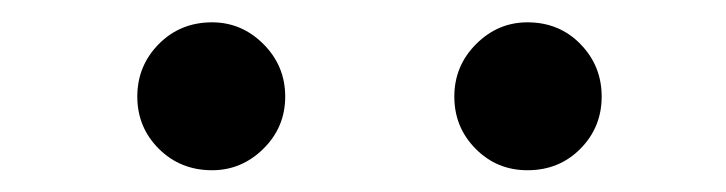

<svg xmlns="http://www.w3.org/2000/svg" viewBox="-20 -730 650 172"><path d="M170 -577.5Q196.5 -577.5 216 -596.8Q235.5 -616 235.5 -643.5Q235.5 -671 216 -690.5Q196.5 -710 170 -710Q141.5 -710 122.2 -690.5Q103 -671 103 -643.5Q103 -616 122.2 -596.8Q141.5 -577.5 170 -577.5ZM452.5 -577.5Q481 -577.5 500 -596.8Q519 -616 519 -643.5Q519 -671 500 -690.5Q481 -710 452.5 -710Q426 -710 406.5 -690.5Q387 -671 387 -643.5Q387 -616 406 -596.8Q425 -577.5 452.5 -577.5Z"/></svg>

Font: Anybody Expanded Black
Style: Regular
Weight: 900
Width: 7
Designer: Tyler Finck
Foundry: Etcetera Type Company
Version: Version 1.113;gftools[0.9.25]